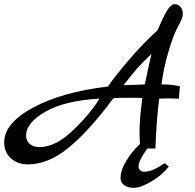

<svg xmlns="http://www.w3.org/2000/svg" viewBox="-105 -711 935 919"><path d="M683 70 703 86Q673 126 620.5 157Q568 188 536.5 188Q505 188 488.5 174.5Q472 161 472 142Q472 103 501 56.5Q530 10 565 -22Q563 -44 563 -78Q563 -112 565.5 -143.5Q568 -175 572 -206Q576 -237 576 -242Q562 -243 510 -243Q458 -243 438 -241Q322 -85 224 -4.5Q126 76 28 76Q-20 76 -52.5 47Q-85 18 -85 -30Q-85 -121 53.5 -196Q192 -271 412 -297Q438 -337 509 -420.5Q580 -504 649 -566Q679 -636 696.5 -663.5Q714 -691 731 -691Q748 -691 759 -678Q770 -665 770 -644.5Q770 -624 747.5 -584.5Q725 -545 701 -462.5Q677 -380 668 -307Q720 -307 756 -298L751 -238Q728 -240 701.5 -240Q675 -240 657 -239Q643 -129 639 0H600Q558 58 558 87Q558 95 565 103Q572 111 588 111Q624 111 683 70ZM246 -89Q329 -168 371 -239Q203 -229 111.5 -176Q20 -123 20 -63Q20 -37 37.5 -22Q55 -7 84 -7Q162 -7 246 -89ZM588 -307Q595 -341 606.5 -392.5Q618 -444 620 -453Q572 -407 553 -385.5Q534 -364 486 -303Q503 -304 527.5 -304.5Q552 -305 568 -306Q584 -307 588 -307Z"/></svg>

Font: Marck Script
Style: Regular
Weight: 400
Designer: Denis Masharov, Marck Fogel
Foundry: Denis Masharov
Version: Version 1.002